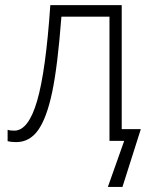

<svg xmlns="http://www.w3.org/2000/svg" viewBox="-20 -551 585 751"><path d="M456.1 -45.9H530.8L459 180.2H401.9L465.8 0H408.2V-485.8H220.2Q205.6 -293 184.3 -191.7Q163.1 -90.3 129.6 -42.7Q96.2 4.9 43 4.9Q23.9 4.9 9.8 1V-43Q19 -40 36.1 -40Q91.3 -40 125.2 -156.5Q159.2 -272.9 176.8 -530.8H456.1Z"/></svg>

Font: OpenSans-Light
Style: Regular
Weight: 300
Foundry: Ascender Corporation
Version: Version 1.10